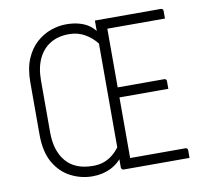

<svg xmlns="http://www.w3.org/2000/svg" viewBox="-79 -793 958 886"><g transform="rotate(-10 400.0 -350.0)"><path d="M285 -706Q320 -706 346.5 -698.5Q373 -691 391 -678.5Q409 -666 420 -651V-700H729Q734 -700 737 -697Q740 -694 740 -689Q740 -680 740 -671Q740 -662 740 -653H464L420 -592Q398 -621 365 -640Q332 -659 291 -659Q240 -659 203.5 -637Q167 -615 147 -573Q127 -531 127 -471V-227Q127 -141 169.5 -91Q212 -41 296 -41Q324 -41 346.5 -49Q369 -57 387.5 -72Q406 -87 420 -106Q420 -171 420 -237.5Q420 -304 420 -371.5Q420 -439 420 -506Q420 -573 420 -637L472 -674L470 -655Q470 -646 470 -637.5Q470 -629 470 -620Q470 -549 470 -477Q470 -405 470 -333.5Q470 -262 470 -190Q470 -118 470 -47H729Q734 -47 737 -44Q740 -41 740 -36Q740 -27 740 -18Q740 -9 740 0H431Q427 0 423.5 -3.5Q420 -7 420 -11V-80L439 -73Q411 -33 372.5 -13.5Q334 6 285 6Q232 6 184 -18.5Q136 -43 106.5 -94Q77 -145 77 -226V-470Q77 -535 96 -580Q115 -625 146.5 -653Q178 -681 214.5 -693.5Q251 -706 285 -706ZM445 -378H688Q693 -378 696 -375Q699 -372 699 -367Q699 -357 699 -349Q699 -341 699 -331H445Z"/></g></svg>

Font: Recursive Sans Linear Light
Style: Regular
Weight: 300
Version: Version 1.085